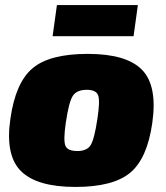

<svg xmlns="http://www.w3.org/2000/svg" viewBox="-20 -727 655 759"><path d="M508 -584H188L205 -707H525ZM327 -514Q480 -514 541.5 -451Q603 -388 582 -241Q562 -100 494.5 -44Q427 12 278 12Q126 12 63 -50.5Q0 -113 21 -257Q41 -400 108.5 -457Q176 -514 327 -514ZM323 -372Q283 -372 267.5 -347.5Q252 -323 240 -241Q230 -172 238.5 -151Q247 -130 286 -130Q324 -130 338.5 -153.5Q353 -177 365 -257Q376 -328 368 -350Q360 -372 323 -372Z"/></svg>

Font: Exo 2.0 Black
Style: Italic
Weight: 900
Italic angle: -8°
Designer: Natanael Gama
Version: Version 1.001;PS 001.001;hotconv 1.0.70;makeotf.lib2.5.58329